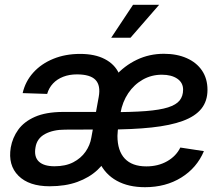

<svg xmlns="http://www.w3.org/2000/svg" viewBox="-20 -779 945 811"><path d="M189.5 7.8Q102.5 7.8 57.9 -36.6Q13.2 -81.1 25.4 -155.8Q32.7 -197.3 57.1 -231.2Q81.5 -265.1 127.4 -285.4Q173.3 -305.7 244.6 -306.2Q270.5 -306.2 294.4 -306.2Q318.4 -306.2 345.5 -306.2Q372.6 -306.2 408.2 -306.2L400.4 -231.9Q364.3 -231.9 326.4 -231.7Q288.6 -231.4 254.9 -231.4Q204.6 -231.4 170.2 -212.9Q135.7 -194.3 129.9 -156.2Q123 -116.7 144 -96.7Q165 -76.7 210.4 -76.7Q256.8 -76.7 289.3 -93.5Q321.8 -110.4 341.1 -137.9Q360.4 -165.5 365.7 -197.3L397 -369.6Q405.8 -418 383.5 -441.4Q361.3 -464.8 304.7 -464.8Q272.9 -464.8 247.1 -454.8Q221.2 -444.8 203.9 -426.3Q186.5 -407.7 179.2 -382.3L75.7 -385.7Q86.9 -435.1 120.6 -472.4Q154.3 -509.8 205.1 -530.5Q255.9 -551.3 318.4 -551.3Q380.9 -551.3 422.6 -529.5Q464.4 -507.8 482.4 -468.8Q500.5 -429.7 491.7 -377L452.1 -137.7L443.8 -135.3Q425.8 -92.8 391.4 -60.8Q356.9 -28.8 306.6 -10.5Q256.3 7.8 189.5 7.8ZM592.3 11.7Q522.5 11.7 473.4 -15.4Q424.3 -42.5 399.7 -94.2Q375 -146 377.9 -219.7Q379.4 -290.5 402.6 -351.1Q425.8 -411.6 465.6 -456.5Q505.4 -501.5 558.1 -526.6Q610.8 -551.8 672.4 -551.8Q727.1 -551.8 768.6 -533.4Q810.1 -515.1 833.3 -481Q856.4 -446.8 856.4 -399.4Q856.4 -352.1 830.6 -319.8Q804.7 -287.6 752.2 -268.3Q699.7 -249 620.1 -240.5Q540.5 -231.9 432.6 -231.9L444.8 -305.2Q535.6 -305.2 595.5 -309.8Q655.3 -314.5 689.7 -325.4Q724.1 -336.4 738.8 -354.7Q753.4 -373 753.4 -400.4Q753.4 -429.7 729 -446.5Q704.6 -463.4 663.6 -463.4Q619.6 -463.4 583 -442.6Q546.4 -421.9 521.7 -385.3Q497.1 -348.6 488.8 -301.3Q484.9 -275.4 481.9 -257.3Q479 -239.3 477.5 -227.1Q476.1 -214.8 476.1 -205.1Q476.1 -142.1 507.1 -109.1Q538.1 -76.2 598.1 -76.2Q647.9 -76.2 686 -97.9Q724.1 -119.6 741.7 -155.8L841.3 -140.6Q811.5 -69.8 745.8 -29.1Q680.2 11.7 592.3 11.7ZM449.7 -619.6 542 -758.8H652.3L531.2 -619.6Z"/></svg>

Font: Inter 17pt Medium
Style: Italic
Weight: 500
Italic angle: -9.3988°
Version: Version 4.001;git-66647c0bb